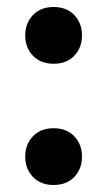

<svg xmlns="http://www.w3.org/2000/svg" viewBox="-20 -518 307 548"><path d="M52 -417Q52 -452 74 -475Q96 -498 133 -498Q170 -498 192 -475Q214 -452 214 -417Q214 -382 192 -359Q170 -336 133 -336Q96 -336 74 -359Q52 -382 52 -417ZM52 -71Q52 -106 74 -129Q96 -152 133 -152Q170 -152 192 -129Q214 -106 214 -71Q214 -36 192 -13Q170 10 133 10Q96 10 74 -13Q52 -36 52 -71Z"/></svg>

Font: Trirong
Style: Bold
Weight: 700
Designer: Katatrad Team
Foundry: CadsonDemak
Version: Version 1.001